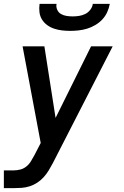

<svg xmlns="http://www.w3.org/2000/svg" viewBox="-21 -760 641 995"><path d="M-1 215V123H50Q67 123 84.5 118.5Q102 114 116.5 102Q131 90 140 74.5Q149 59 158 43L190 -19L96 -520H209L267 -149L451 -520H563L253 85Q243 104 231.5 123Q220 142 205 158.5Q190 175 171.5 187Q153 199 132.5 205.5Q112 212 91.5 213.5Q71 215 50 215ZM343 -600Q321 -600 300 -602.5Q279 -605 259.5 -611.5Q240 -618 223.5 -630Q207 -642 196.5 -659Q186 -676 183.5 -697Q181 -718 184 -740H272Q269 -724 275.5 -709.5Q282 -695 295 -687.5Q308 -680 323.5 -677.5Q339 -675 355 -675Q372 -675 388.5 -677.5Q405 -680 420.5 -687.5Q436 -695 447 -709.5Q458 -724 460 -740H548Q544 -718 534.5 -697Q525 -676 509 -659Q493 -642 472.5 -630Q452 -618 430.5 -611.5Q409 -605 387 -602.5Q365 -600 343 -600Z"/></svg>

Font: Iosevka SS04 Semibold Extended
Style: Italic
Weight: 600
Width: 7
Italic angle: -9°
Monospace: yes
Designer: Belleve Invis
Foundry: Belleve Invis
Version: Version 19.0.0; ttfautohint (v1.8.4)